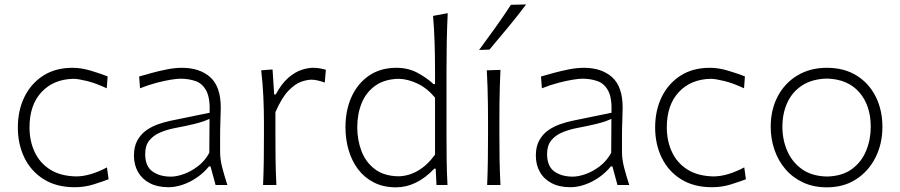

<svg xmlns="http://www.w3.org/2000/svg" viewBox="-20 -820 3990 851"><path d="M311 9.8Q355.5 9.8 394.8 -2.7Q434.1 -15.1 461.4 -25.4L454.1 -78.1Q417.5 -58.6 382.8 -48.3Q348.1 -38.1 317.4 -38.1Q248 -39.6 202.4 -68.4Q156.7 -97.2 133.8 -146Q110.8 -194.8 110.8 -255.9Q110.8 -354.5 163.8 -411.6Q216.8 -468.8 305.7 -470.7Q325.2 -470.7 364.5 -461.2Q403.8 -451.7 453.1 -428.7L457 -481.4Q427.2 -493.2 384 -506.3Q340.8 -519.5 301.8 -519.5Q225.6 -519.5 171.4 -484.6Q117.2 -449.7 88.1 -389.9Q59.1 -330.1 59.1 -254.9Q59.1 -180.7 88.4 -120.6Q117.7 -60.5 174.1 -25.4Q230.5 9.8 311 9.8Z M737.8 -37.1Q688 -37.1 655.8 -60.1Q623.5 -83 623.5 -137.7Q623.5 -174.8 641.8 -197.5Q660.2 -220.2 690.2 -232.9Q720.2 -245.6 755.4 -252.4Q809.1 -262.7 838.9 -270Q868.7 -277.3 884 -283Q899.4 -288.6 908.7 -293L907.7 -142.6Q888.2 -106.9 857.7 -83.5Q827.1 -60.1 794.9 -48.6Q762.7 -37.1 737.8 -37.1ZM727.1 9.8Q757.8 9.8 791 -1.7Q824.2 -13.2 854.2 -34.2Q884.3 -55.2 906.2 -82.5H913.1L935.5 0H987.8Q974.1 -42 964.8 -78.1Q955.6 -114.3 955.6 -146V-216.8Q955.6 -251.5 957 -286.1Q958.5 -320.8 958.5 -343.3Q958.5 -436 911.9 -477.8Q865.2 -519.5 786.1 -519.5Q756.3 -519.5 721.2 -512.7Q686 -505.9 653.1 -496.8Q620.1 -487.8 596.7 -481L600.6 -428.7Q638.7 -443.8 674.3 -453.1Q710 -462.4 737.5 -466.8Q765.1 -471.2 779.8 -471.2Q816.9 -471.2 847.2 -460.4Q877.4 -449.7 894.5 -417.5Q911.6 -385.3 909.2 -320.3L735.8 -284.7Q710 -279.3 681.6 -269.5Q653.3 -259.8 628.9 -242.7Q604.5 -225.6 589.1 -198.2Q573.7 -170.9 573.7 -130.4Q573.7 -89.4 591.8 -57.6Q609.9 -25.9 644 -8.1Q678.2 9.8 727.1 9.8Z M1146 0H1205.1Q1202.1 -57.1 1201.4 -109.9Q1200.7 -162.6 1200.7 -224.6V-322.8Q1229 -387.7 1258.8 -418.2Q1288.6 -448.7 1315.2 -457.8Q1341.8 -466.8 1360.4 -466.8Q1373.5 -466.8 1389.2 -463.1Q1404.8 -459.5 1419.4 -454.1L1424.3 -510.7Q1411.1 -514.6 1397 -517.1Q1382.8 -519.5 1367.2 -519.5Q1345.2 -519.5 1316.7 -510.3Q1288.1 -501 1258.3 -475.6Q1228.5 -450.2 1202.1 -401.4H1195.3L1188 -512.2L1137.7 -508.3Q1144.5 -450.7 1147.2 -391.6Q1149.9 -332.5 1149.9 -277.3V-226.1Q1149.9 -163.1 1149.2 -110.1Q1148.4 -57.1 1146 0Z M1744.6 -38.6Q1681.2 -40 1641.1 -70.6Q1601.1 -101.1 1582.3 -150.1Q1563.5 -199.2 1563.5 -255.9Q1563.5 -315.4 1583.3 -363.5Q1603 -411.6 1643.8 -440.4Q1684.6 -469.2 1746.6 -470.7Q1786.6 -470.2 1830.1 -449.7Q1873.5 -429.2 1908.2 -387.2V-134.8Q1874.5 -87.9 1832.8 -63.5Q1791 -39.1 1744.6 -38.6ZM1735.4 10.3Q1826.2 10.3 1904.8 -72.3H1911.1L1914.6 0H1963.4Q1960.4 -57.1 1959.7 -110.1Q1959 -163.1 1959 -226.1V-507.8Q1959 -574.2 1960.2 -636.5Q1961.4 -698.7 1964.4 -761.7L1899.4 -749.5Q1904.3 -693.4 1906.2 -633.3Q1908.2 -573.2 1908.2 -507.8V-447.3H1901.4Q1873 -474.1 1831.3 -496.8Q1789.6 -519.5 1737.3 -519.5Q1666.5 -519.5 1616 -485.1Q1565.4 -450.7 1538.3 -391.1Q1511.2 -331.5 1511.2 -255.9Q1511.2 -202.1 1525.4 -154.1Q1539.6 -106 1567.6 -69.1Q1595.7 -32.2 1637.7 -11Q1679.7 10.3 1735.4 10.3Z M2139.2 0H2198.2Q2195.3 -57.1 2194.3 -110.1Q2193.4 -163.1 2193.4 -226.1V-277.3Q2193.4 -320.8 2193.8 -359.4Q2194.3 -397.9 2195.3 -434.8Q2196.3 -471.7 2198.2 -510.3L2137.7 -508.3Q2139.6 -470.2 2140.9 -433.6Q2142.1 -397 2142.6 -358.9Q2143.1 -320.8 2143.1 -277.3V-226.1Q2143.1 -163.1 2142.3 -110.1Q2141.6 -57.1 2139.2 0ZM2103.5 -598.6 2149.4 -600.1Q2191.4 -649.9 2232.4 -699.5Q2273.4 -749 2312 -800.3L2244.6 -798.8Q2211.9 -748.5 2176.3 -698.7Q2140.6 -648.9 2103.5 -598.6Z M2519 -37.1Q2469.2 -37.1 2437 -60.1Q2404.8 -83 2404.8 -137.7Q2404.8 -174.8 2423.1 -197.5Q2441.4 -220.2 2471.4 -232.9Q2501.5 -245.6 2536.6 -252.4Q2590.3 -262.7 2620.1 -270Q2649.9 -277.3 2665.3 -283Q2680.7 -288.6 2689.9 -293L2689 -142.6Q2669.4 -106.9 2638.9 -83.5Q2608.4 -60.1 2576.2 -48.6Q2543.9 -37.1 2519 -37.1ZM2508.3 9.8Q2539.1 9.8 2572.3 -1.7Q2605.5 -13.2 2635.5 -34.2Q2665.5 -55.2 2687.5 -82.5H2694.3L2716.8 0H2769Q2755.4 -42 2746.1 -78.1Q2736.8 -114.3 2736.8 -146V-216.8Q2736.8 -251.5 2738.3 -286.1Q2739.7 -320.8 2739.7 -343.3Q2739.7 -436 2693.1 -477.8Q2646.5 -519.5 2567.4 -519.5Q2537.6 -519.5 2502.4 -512.7Q2467.3 -505.9 2434.3 -496.8Q2401.4 -487.8 2377.9 -481L2381.8 -428.7Q2419.9 -443.8 2455.6 -453.1Q2491.2 -462.4 2518.8 -466.8Q2546.4 -471.2 2561 -471.2Q2598.1 -471.2 2628.4 -460.4Q2658.7 -449.7 2675.8 -417.5Q2692.9 -385.3 2690.4 -320.3L2517.1 -284.7Q2491.2 -279.3 2462.9 -269.5Q2434.6 -259.8 2410.2 -242.7Q2385.7 -225.6 2370.4 -198.2Q2355 -170.9 2355 -130.4Q2355 -89.4 2373 -57.6Q2391.1 -25.9 2425.3 -8.1Q2459.5 9.8 2508.3 9.8Z M3135.7 9.8Q3180.2 9.8 3219.5 -2.7Q3258.8 -15.1 3286.1 -25.4L3278.8 -78.1Q3242.2 -58.6 3207.5 -48.3Q3172.9 -38.1 3142.1 -38.1Q3072.8 -39.6 3027.1 -68.4Q2981.4 -97.2 2958.5 -146Q2935.5 -194.8 2935.5 -255.9Q2935.5 -354.5 2988.5 -411.6Q3041.5 -468.8 3130.4 -470.7Q3149.9 -470.7 3189.2 -461.2Q3228.5 -451.7 3277.8 -428.7L3281.7 -481.4Q3252 -493.2 3208.7 -506.3Q3165.5 -519.5 3126.5 -519.5Q3050.3 -519.5 2996.1 -484.6Q2941.9 -449.7 2912.8 -389.9Q2883.8 -330.1 2883.8 -254.9Q2883.8 -180.7 2913.1 -120.6Q2942.4 -60.5 2998.8 -25.4Q3055.2 9.8 3135.7 9.8Z M3645.5 -37.6Q3578.1 -39.1 3534.4 -70.3Q3490.7 -101.6 3469.2 -151.4Q3447.8 -201.2 3447.8 -257.8Q3447.8 -317.4 3469.7 -365.2Q3491.7 -413.1 3535.9 -441.7Q3580.1 -470.2 3645.5 -471.7Q3737.8 -469.2 3788.6 -410.9Q3839.4 -352.5 3839.4 -257.8Q3839.4 -201.2 3818.8 -151.4Q3798.3 -101.6 3755.4 -70.3Q3712.4 -39.1 3645.5 -37.6ZM3645.5 10.3Q3719.7 10.3 3774.9 -25.6Q3830.1 -61.5 3860.6 -122.3Q3891.1 -183.1 3891.1 -257.8Q3891.1 -332 3861.6 -391.4Q3832 -450.7 3776.9 -485.1Q3721.7 -519.5 3645 -519.5Q3570.8 -519.5 3514.6 -485.8Q3458.5 -452.1 3427.2 -393.1Q3396 -334 3396 -257.8Q3396 -204.6 3412.6 -156.2Q3429.2 -107.9 3460.9 -70.6Q3492.7 -33.2 3539.1 -11.5Q3585.4 10.3 3645.5 10.3Z"/></svg>

Font: Pinar VF
Style: Regular
Weight: 300
Designer: Amin Abedi
Version: Version 2.000